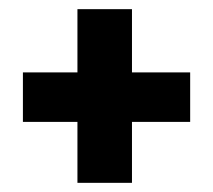

<svg xmlns="http://www.w3.org/2000/svg" viewBox="-20 -513 465 419"><path d="M268 -355H395V-247H268V-114H149V-247H30V-355H149V-493H268Z"/></svg>

Font: BM HANNA Pro
Style: Regular
Weight: 400
Designer: Woowa Brothers : Cheoljun Lim; Soyoung Lee; & Sandoll : Jooyeon Kang;
Foundry: Sandoll Communications Inc.
Version: Version 1.000;PS 1;hotconv 16.6.51;makeotf.lib2.5.65220